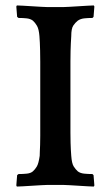

<svg xmlns="http://www.w3.org/2000/svg" viewBox="-20 -680 407 706"><path d="M327 -656 324 -618 320 -614Q304 -614 290 -612.5Q276 -611 266 -604Q257 -597 249.5 -586Q242 -575 242 -547Q241 -533 240.5 -521Q240 -509 239.5 -493Q239 -477 239 -454Q239 -431 239 -395V-251Q239 -215 239 -192.5Q239 -170 239.5 -155Q240 -140 240.5 -129.5Q241 -119 242 -107Q244 -79 251 -68Q258 -57 266 -50Q275 -43 289.5 -41.5Q304 -40 320 -40L324 -36L327 2L325 6Q318 6 302 5Q286 4 269 3Q252 2 236 1Q220 0 213 0H154Q147 0 131 1Q115 2 98 3Q81 4 65 5Q49 6 42 6L40 2L43 -36L48 -40Q64 -40 78.5 -41.5Q93 -43 101 -50Q109 -57 115.5 -68Q122 -79 126 -107Q126 -114 126.5 -123.5Q127 -133 127.5 -147Q128 -161 128 -181Q128 -201 128 -231V-394Q128 -429 128 -453Q128 -477 127.5 -494Q127 -511 126.5 -523Q126 -535 125 -547Q123 -573 116 -585Q109 -597 101 -604Q92 -611 78 -612.5Q64 -614 48 -614L43 -618L40 -656L42 -660Q49 -660 65 -659Q81 -658 98 -657Q115 -656 131 -655Q147 -654 154 -654H213Q220 -654 236 -655Q252 -656 269 -657Q286 -658 302 -659Q318 -660 325 -660Z"/></svg>

Font: QuattrocentoBold
Style: Bold
Weight: 700
Designer: Pablo Impallari
Foundry: Pablo Impallari, Igino Marini, Branda Gallo
Version: Version 2.000